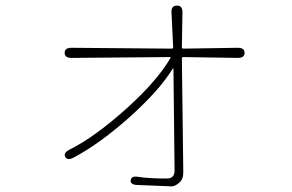

<svg xmlns="http://www.w3.org/2000/svg" viewBox="-20 -620 1040 683"><path d="M591 43Q579 43 567 42L468 38Q443 37 445 21Q447 5 471 9Q507 15 573 15Q601 15 601 -13L597 -374Q597 -379 594 -375Q547 -299 445 -207Q336 -109 241 -59Q220 -48 212 -62Q205 -76 226 -87Q315 -131 429 -233Q538 -331 586 -413Q589 -417 584 -417L234 -414Q210 -414 210 -432Q210 -450 234 -450L591 -447Q596 -447 596 -452L590 -576Q589 -600 609 -600Q629 -601 629 -577L627 -452Q627 -447 632 -447L826 -450Q850 -450 850 -432Q850 -414 826 -414L632 -417Q627 -417 627 -412L632 -6Q632 18 617 30.5Q602 43 591 43Z"/></svg>

Font: Resource Han Rounded KR ExtraLight
Style: Regular
Weight: 250
Designer: Cyano Hao (round all glyphs); Ryoko NISHIZUKA 西塚涼子 (kana, bopomofo & ideographs); Paul D. Hunt (Latin, Greek & Cyrillic)
Foundry: Cyano Hao
Version: 0.990